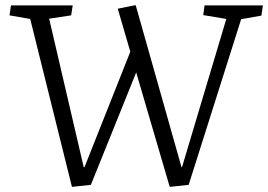

<svg xmlns="http://www.w3.org/2000/svg" viewBox="-20 -721 1047 750"><path d="M689 -68H691L864 -647L774 -662L779 -700H1007L1001 -660L922 -646L717 1L643 9L512 -438L335 1L261 9L98 -647L17 -661L23 -700H264L258 -661L172 -648L307 -68H310L489 -519L440 -687L510 -701Z"/></svg>

Font: Literata 12pt Light
Style: Italic
Weight: 300
Italic angle: -2°
Designer: Latin by Veronika Burian and Jose Scaglione. Greek by Irene Vlachou. Cyrillic by Vera Evstafieva
Foundry: TypeTogether
Version: Version 3.002